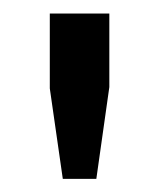

<svg xmlns="http://www.w3.org/2000/svg" viewBox="-20 -782 239 288"><path d="M144 -651.4 124.5 -513.7H74.2L54.7 -649.4V-761.7H144Z"/></svg>

Font: Ufes Sans Medium
Style: Regular
Weight: 500
Designer: Ricardo Esteves & Filipe Motta
Foundry: ProDesignUfes - Ricardo Esteves, Filipe Motta (This is a derivative work, based on Roboto family, by Christian Robertson
Version: Version 2.0